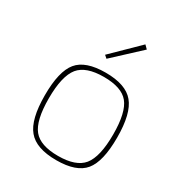

<svg xmlns="http://www.w3.org/2000/svg" viewBox="-172 -832 900 962"><g transform="rotate(30 278.5 -351.0)"><path d="M257 -554 241 -568 390 -714 409 -695ZM453 -435Q501 -378 501 -238Q501 -100 455 -44Q409 12 293 12Q176 12 129 -45Q81 -102 81 -242Q81 -380 127 -436Q173 -492 289 -492Q406 -492 453 -435ZM148 -419Q106 -367 106 -238Q106 -110 147 -60Q187 -11 290 -11Q393 -11 434 -61Q476 -113 476 -242Q476 -370 435 -420Q395 -469 292 -469Q189 -469 148 -419Z"/></g></svg>

Font: Taylor Sans Thin
Style: Regular
Weight: 100
Italic angle: -8°
Designer: Natanael Gama
Version: Version 1.001 September 8, 2015